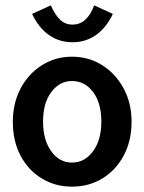

<svg xmlns="http://www.w3.org/2000/svg" viewBox="-20 -688 540 718"><path d="M249 10Q187 10 136.5 -20.5Q86 -51 57 -105.5Q28 -160 28 -233Q28 -302 57 -357Q86 -412 136.5 -444Q187 -476 249 -476Q312 -476 362.5 -444Q413 -412 442.5 -357Q472 -302 472 -233Q472 -161 442.5 -106Q413 -51 362.5 -20.5Q312 10 249 10ZM249 -80Q297 -80 328 -122.5Q359 -165 359 -233Q359 -303 328 -344Q297 -385 249 -385Q203 -385 172 -344Q141 -303 141 -233Q141 -165 171.5 -122.5Q202 -80 249 -80ZM332 -668 402 -636Q378 -585 339.5 -557.5Q301 -530 251 -530Q201 -530 162.5 -557.5Q124 -585 100 -636L170 -668Q186 -632 205 -614Q224 -596 251 -596Q306 -596 332 -668Z"/></svg>

Font: Inconsolata
Style: Bold
Weight: 700
Monospace: yes
Designer: Raph Levien, Cyreal, Brenton Simpson
Foundry: Raph Levien, Cyreal, Google
Version: Version 3.100; ttfautohint (v1.8.4.7-5d5b)